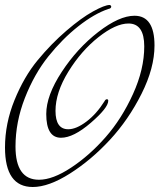

<svg xmlns="http://www.w3.org/2000/svg" viewBox="-20 -724 638 768"><path d="M418 -704Q423 -704 425 -698Q425 -690 413 -688Q357 -669 293.5 -619Q230 -569 173.5 -498.5Q117 -428 79.5 -332Q42 -236 42 -138Q42 -5 136 -5Q191 -5 264.5 -53.5Q338 -102 402.5 -175.5Q467 -249 512 -348Q557 -447 557 -538.5Q557 -630 494 -630Q443 -630 374 -575.5Q305 -521 253.5 -437.5Q202 -354 202 -280.5Q202 -207 253 -207Q285 -207 325.5 -237.5Q366 -268 398 -319Q402 -327 407.5 -327Q413 -327 413 -321Q413 -293 343.5 -233Q274 -173 224 -173Q165 -173 165 -268Q165 -342 227 -436.5Q289 -531 373 -596Q457 -661 518 -661Q598 -661 598 -542Q598 -452 546 -348.5Q494 -245 419.5 -164.5Q345 -84 260 -30Q175 24 111 24Q0 24 0 -134Q0 -230 38 -323.5Q76 -417 130.5 -483Q185 -549 245.5 -601Q306 -653 352.5 -678.5Q399 -704 418 -704Z"/></svg>

Font: Mr De Haviland
Style: Regular
Weight: 400
Designer: Alejandro Paul
Foundry: Alejandro Paul
Version: Version 1.000